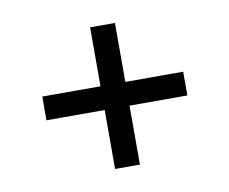

<svg xmlns="http://www.w3.org/2000/svg" viewBox="-53 -554 609 510"><g transform="rotate(-10 252.0 -299.0)"><path d="M219 -108V-267H62V-331H219V-490H286V-331H442V-267H286V-108Z"/></g></svg>

Font: Bricolage Grotesque 12pt Light
Style: Regular
Weight: 300
Designer: Mathieu Triay
Foundry: Atelier Triay
Version: Version 1.001; ttfautohint (v1.8.4.7-5d5b);gftools[0.9.33.de